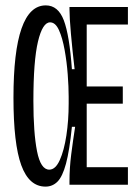

<svg xmlns="http://www.w3.org/2000/svg" viewBox="-20 -686 513 713"><path d="M149 7Q88 7 59 -72.5Q30 -152 30 -323Q30 -666 150 -666Q196 -666 217 -610.5Q238 -555 247 -429H257Q249 -498 243.5 -559.5Q238 -621 238 -652V-660H455V-595H302V-365H436V-301H302V-65H455V0H238V-12Q238 -62 244.5 -113Q251 -164 259 -215H247Q238 -126 225 -78Q212 -30 193.5 -11.5Q175 7 149 7ZM163 -56Q186 -56 202 -91.5Q218 -127 226.5 -183Q235 -239 235 -301V-327Q235 -363 231.5 -409.5Q228 -456 220 -500.5Q212 -545 199 -574Q186 -603 166 -603Q138 -603 121 -531.5Q104 -460 104 -311Q104 -193 117.5 -124.5Q131 -56 163 -56Z"/></svg>

Font: Bricolage Grotesque 48pt Condensed Light
Style: Regular
Weight: 300
Width: 3
Designer: Mathieu Triay
Foundry: Atelier Triay
Version: Version 1.000; ttfautohint (v1.8.4.7-5d5b);gftools[0.9.32]